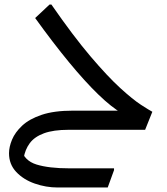

<svg xmlns="http://www.w3.org/2000/svg" viewBox="-20 -576 740 852"><path d="M284 0Q217 0 175 15.5Q133 31 112 59.5Q91 88 85 126L73 84Q87 137 142 154Q197 171 288 171H486V179L458 256H236Q184 256 134 238.5Q84 221 52 187Q20 153 20 104Q20 76 33.5 43.5Q47 11 78.5 -18.5Q110 -48 165 -66.5Q220 -85 304 -85H548L522 -73Q476 -99 416.5 -156.5Q357 -214 286.5 -299.5Q216 -385 136 -496L200 -556H208Q305 -416 381.5 -326Q458 -236 514 -185Q570 -134 605.5 -111Q641 -88 656 -80L624 0Z"/></svg>

Font: Kufam
Style: Regular
Weight: 400
Designer: Wael Morcos, Artur Schmal
Foundry: Original Type
Version: Version 1.301; ttfautohint (v1.8.3)